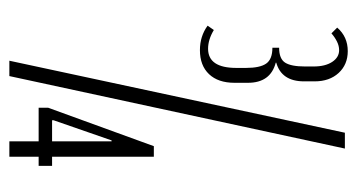

<svg xmlns="http://www.w3.org/2000/svg" viewBox="-192 -552 745 400"><g transform="rotate(90 180.0 -352.5)"><path d="M38 -683Q57 -705 87 -705Q115 -705 132.5 -686Q150 -667 150 -636V-614Q150 -567 111 -556V-555Q153 -544 153 -497V-469Q153 -435 135 -416Q117 -397 85 -397Q56 -397 34 -413L43 -426Q63 -414 82 -414Q122 -414 122 -473V-493Q122 -522 113 -535Q104 -548 80 -548V-562Q103 -562 111 -574.5Q119 -587 119 -616V-634Q119 -658 109.5 -672.5Q100 -687 85 -687Q76 -687 67 -682.5Q58 -678 50 -671ZM205 -81 285 -301H307V-89H326V-61H307V0H275V-61H205ZM273 -213 231 -92V-89H275V-213ZM257 -699H290L139 0H107Z"/></g></svg>

Font: Moniqa Paragraph
Style: Regular
Weight: 400
Designer: Rajesh Rajput
Foundry: Rajesh Rajput
Version: Version 1.000